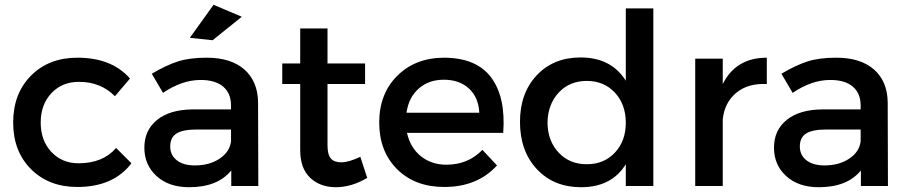

<svg xmlns="http://www.w3.org/2000/svg" viewBox="-20 -777 3798 802"><path d="M460 -375Q400 -436 308 -435Q239 -435 194.5 -387.5Q150 -340 150 -265Q150 -190 194.5 -142.5Q239 -95 308 -95Q410 -95 465 -159L529 -95Q454 4 303 4Q184 4 109.5 -70.5Q35 -145 35 -265Q35 -386 109.5 -461Q184 -536 303 -536Q447 -536 523 -449Z M990 -707 868 -609 773 -619 872 -757ZM1059 0H946V-65Q889 5 770 5Q685 5 634 -41.5Q583 -88 583 -160Q583 -233 636 -276Q689 -319 784 -320H945V-336Q945 -387 912.5 -415Q880 -443 818 -443Q740 -443 661 -389L614 -469Q675 -505 723.5 -520.5Q772 -536 843 -536Q945 -536 1001 -486.5Q1057 -437 1058 -349ZM794 -86Q855 -86 897.5 -114.5Q940 -143 945 -187V-236H801Q744 -236 717.5 -219.5Q691 -203 691 -165Q691 -129 718.5 -107.5Q746 -86 794 -86Z M1485 -122 1514 -34Q1448 5 1383 5Q1318 5 1276 -34Q1234 -73 1234 -150V-426H1159V-512H1234V-658H1348V-512H1505V-426H1348V-171Q1348 -131 1362 -115Q1376 -99 1405 -99Q1437 -99 1485 -122Z M1833 -536Q1970 -536 2031.5 -453.5Q2093 -371 2082 -222H1680Q1694 -160 1738 -124.5Q1782 -89 1845 -89Q1935 -89 1995 -151L2056 -86Q1974 4 1836 4Q1713 4 1638.5 -70.5Q1564 -145 1564 -265Q1564 -385 1639 -460Q1714 -535 1833 -536ZM1678 -306H1982Q1979 -370 1939 -407Q1899 -444 1834 -444Q1771 -444 1729 -407Q1687 -370 1678 -306Z M2594 -742H2709V0H2594V-91Q2535 5 2407 5Q2293 5 2222.5 -70.5Q2152 -146 2152 -268Q2152 -388 2222 -462.5Q2292 -537 2405 -537Q2533 -537 2594 -440ZM2594 -264Q2594 -341 2548.5 -390Q2503 -439 2431 -439Q2359 -439 2313.5 -390Q2268 -341 2267 -264Q2268 -188 2313.5 -139.5Q2359 -91 2431 -91Q2503 -91 2548.5 -139.5Q2594 -188 2594 -264Z M2999 -426Q3054 -536 3183 -536V-426Q3104 -430 3055 -389Q3006 -348 2999 -278V0H2884V-532H2999Z M3689 0H3576V-65Q3519 5 3400 5Q3315 5 3264 -41.5Q3213 -88 3213 -160Q3213 -233 3266 -276Q3319 -319 3414 -320H3575V-336Q3575 -387 3542.5 -415Q3510 -443 3448 -443Q3370 -443 3291 -389L3244 -469Q3305 -505 3353.5 -520.5Q3402 -536 3473 -536Q3575 -536 3631 -486.5Q3687 -437 3688 -349ZM3424 -86Q3485 -86 3527.5 -114.5Q3570 -143 3575 -187V-236H3431Q3374 -236 3347.5 -219.5Q3321 -203 3321 -165Q3321 -129 3348.5 -107.5Q3376 -86 3424 -86Z"/></svg>

Font: Montserrat-Arabic
Style: Regular
Weight: 400
Designer: Mohamed Gaber
Foundry: Kief Type Foundry
Version: Version 5.008;PS 005.008;hotconv 1.0.88;makeotf.lib2.5.64775